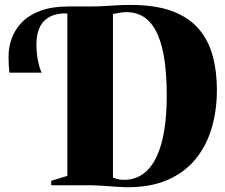

<svg xmlns="http://www.w3.org/2000/svg" viewBox="-20 -770 934 798"><path d="M500 8Q482.5 7.5 463.2 6.2Q444 5 425 3.5Q406 2 388.2 1Q370.5 0 356 0H193V-18.5L260 -39V-743H352Q384.5 -743 412.2 -744.8Q440 -746.5 467 -748Q494 -749.5 523 -749.5Q627.5 -749.5 696.8 -723.2Q766 -697 806.5 -649.2Q847 -601.5 864.2 -537.2Q881.5 -473 881.5 -396.5Q881.5 -307.5 858.2 -232.5Q835 -157.5 788 -103Q741 -48.5 669.2 -19.2Q597.5 10 500 8ZM499 -22.5Q554 -24 592.8 -62.5Q631.5 -101 652.2 -178.8Q673 -256.5 673 -375Q673 -449.5 664.8 -512.2Q656.5 -575 637.5 -621.5Q618.5 -668 585.8 -693.8Q553 -719.5 504 -719.5Q493 -719.5 482.2 -717.8Q471.5 -716 463 -714.2Q454.5 -712.5 449.5 -712V-32Q458.5 -28.5 466.8 -26.2Q475 -24 483 -23.2Q491 -22.5 499 -22.5ZM19 -468Q17.5 -481 16.5 -497.2Q15.5 -513.5 15.5 -536Q15.5 -574 28.8 -610.8Q42 -647.5 71.2 -677.5Q100.5 -707.5 148 -725.2Q195.5 -743 264.5 -743L269.5 -728.5L264.5 -714Q220.5 -716.5 190.8 -702.2Q161 -688 146.2 -658.8Q131.5 -629.5 131.5 -586.5Q131.5 -550 137.5 -519.2Q143.5 -488.5 153 -468Z"/></svg>

Font: Merriweather 144pt Black
Style: Regular
Weight: 900
Version: Version 2.100